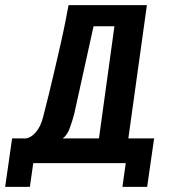

<svg xmlns="http://www.w3.org/2000/svg" viewBox="-57 -611 659 745"><path d="M-37 114 -10 -74H43Q63 -76 82 -98Q101 -120 110 -156Q120 -194 131.5 -241Q143 -288 154.5 -337.5Q166 -387 177 -435Q188 -483 196 -523.5Q204 -564 209 -591H513L441 -74H541L514 114H418L431 22H72L59 114ZM186 -74H327L387 -509H306L231 -169Q224 -142 213.5 -113.5Q203 -85 186 -74Z"/></svg>

Font: Alumni Sans
Style: Bold Italic
Weight: 700
Italic angle: -8°
Designer: Robert E. Leuschke
Foundry: Robert E. Leuschke
Version: Version 1.016